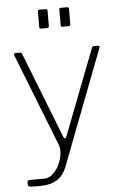

<svg xmlns="http://www.w3.org/2000/svg" viewBox="-60 -784 628 991"><g transform="rotate(-5 254.0 -288.5)"><path d="M44 155V140Q44 133 49.5 131Q55 129 73 129H133Q158 129 179.5 107.5Q201 86 214 54.5Q227 23 227 -6Q227 -22 222 -37L33 -518Q32 -520 32 -523Q32 -530 41 -530H62Q71 -530 74 -522L248 -78Q251 -69 256 -69Q262 -69 266 -82L436 -523Q439 -530 446 -530H468Q472 -530 474.5 -527Q477 -524 475 -521L246 77Q227 125 192.5 145Q158 165 108 165Q70 165 57 163.5Q44 162 44 155ZM224 -656Q224 -649 221.5 -646.5Q219 -644 212 -644H185Q178 -644 176 -646Q174 -648 174 -654V-732Q174 -738 176 -740Q178 -742 183 -742H215Q220 -742 222 -740Q224 -738 224 -732ZM335 -656Q335 -649 332.5 -646.5Q330 -644 323 -644H296Q289 -644 287 -646Q285 -648 285 -654V-732Q285 -738 287 -740Q289 -742 294 -742H326Q331 -742 333 -740Q335 -738 335 -732Z"/></g></svg>

Font: Libre Franklin Thin
Style: Regular
Weight: 250
Designer: Pablo Impallari, Rodrigo Fuenzalida
Foundry: Impallari Type
Version: Version 1.002; ttfautohint (v1.5)